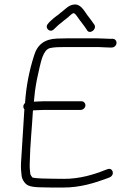

<svg xmlns="http://www.w3.org/2000/svg" viewBox="-20 -808 573 861"><path d="M222 -677C228.4 -682.8 236.2 -690.8 242 -696L257.2 -708C270.1 -719.7 279.2 -724.2 293.4 -738C299.2 -743.3 305.5 -749 311.5 -749C317.1 -746 324.4 -737.4 326.8 -733C340.2 -713.2 356.6 -694.3 369.6 -674C379.9 -652 414.2 -674 404 -696C394.4 -710.7 382.6 -725.7 372 -739.5C359.9 -755.4 344.2 -788 316.6 -788C287.6 -788 270.3 -763.1 250.6 -750C248.9 -748.5 237.7 -738 235.4 -738C229.5 -733.3 224.1 -729 219 -725C211.3 -718 211.3 -718 202.4 -710L195.6 -702C177.6 -682.9 204.5 -658.4 222 -677ZM485.5 -634H472.5C451.2 -634 443.6 -636 416.7 -636H276.7C262 -636 248 -635.7 234.6 -635C179.8 -632.5 147.2 -608.3 132.5 -558C112 -493.8 97.4 -423.8 92.3 -346C87.8 -342 85.4 -337.3 84.8 -332C84.2 -326.7 85.8 -322 89.3 -318C84.5 -239.9 78.8 -154.2 74.4 -80C72.9 -55.1 74.9 -37.1 77 -19C79.1 -2 93.2 18.6 107.5 24C129.4 34.2 179.3 31.7 212.5 33H264.5C340 33 405 12.3 459.8 -8L472.4 -13C497.2 -24.8 485.2 -58.9 461.1 -49L447.6 -44C399.8 -24.9 336.8 -6 268.6 -6C250.6 -6 233.5 -6.2 217.2 -6.5C189.3 -7.1 144.9 -7 125.3 -12C122.4 -15.2 116.5 -24.2 115.9 -28C113.7 -43.3 112.4 -59.5 113.6 -82C114.6 -153.8 123.5 -236.8 127.8 -313C143.3 -313 152.6 -315 174 -315H341C351.6 -315 361.9 -323.4 363 -334C364.1 -344.6 355.7 -354 345.1 -354H178.1C157.9 -354 145.9 -352 131.9 -352C134.3 -375 134.3 -375 136.7 -398C141.9 -436.1 148.7 -469.2 156.6 -502C164.4 -534.3 174.2 -584 203.1 -592C221 -596.8 249 -597 272.6 -597H412.6C439.9 -597 446.2 -595 468.4 -595H481.4C492 -595 501.2 -603.4 502.4 -614C503.5 -624.6 496 -634 485.5 -634Z"/></svg>

Font: Just Breathe
Style: Obl2
Weight: 400
Foundry: Cannot Into Space Fonts
Version: Version 0.72